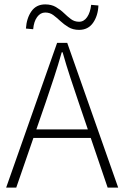

<svg xmlns="http://www.w3.org/2000/svg" viewBox="-20 -854 566 874"><path d="M8 0 240 -659H286L518 0H470L338 -388Q318 -447 300 -501.5Q282 -556 265 -616H261Q244 -556 226 -501.5Q208 -447 188 -388L54 0ZM114 -226V-265H409V-226ZM340 -718Q312 -718 291.5 -730.5Q271 -743 255 -758Q239 -773 223 -785Q207 -797 186 -797Q164 -797 149 -776.5Q134 -756 131 -721L98 -724Q101 -771 123 -802.5Q145 -834 186 -834Q214 -834 234.5 -822Q255 -810 271 -794.5Q287 -779 303 -767Q319 -755 340 -755Q362 -755 376.5 -776Q391 -797 395 -832L428 -829Q426 -782 403.5 -750Q381 -718 340 -718Z"/></svg>

Font: Source Sans 3 ExtraLight Light
Style: Regular
Weight: 300
Version: Version 3.052;hotconv 1.1.0;makeotfexe 2.6.0